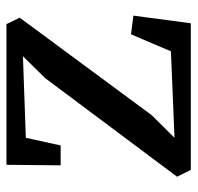

<svg xmlns="http://www.w3.org/2000/svg" viewBox="-28 -554 582 565"><g transform="rotate(-90 262.5 -271.0)"><path d="M380 -494 140 -485.5 117.5 -383H59L60.5 -542.5H474.5L493.5 -503.5L206.5 -115L140 -48L394.5 -58.5L444.5 -176L499.5 -169L477 0H45.5L25.5 -40.5L315.5 -428.5Z"/></g></svg>

Font: Merriweather 48pt
Style: Regular
Weight: 400
Version: Version 2.100